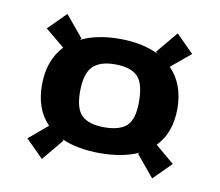

<svg xmlns="http://www.w3.org/2000/svg" viewBox="-57 -645 653 571"><g transform="rotate(10 269.5 -359.0)"><path d="M103 -140 50 -193 107 -241Q65 -284 65 -357Q65 -432 108 -477L50 -525L103 -578L157 -513L152 -508Q200 -532 269 -532Q339 -532 387 -508L382 -513L436 -578L489 -525L430 -476Q474 -431 474 -357Q474 -284 432 -241L489 -193L436 -140L382 -205L386 -209Q339 -187 269 -187Q200 -187 153 -209L157 -205ZM269 -265Q316 -265 337 -285Q358 -305 358 -357Q358 -414 336.5 -434.5Q315 -455 269 -455Q223 -455 201.5 -433Q180 -411 180 -357Q180 -305 201.5 -285Q223 -265 269 -265Z"/></g></svg>

Font: Rowdies Light
Style: Regular
Weight: 300
Designer: Jaikishan Patel
Version: Version 1.000; ttfautohint (v1.8.3)